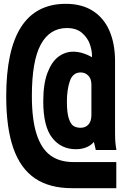

<svg xmlns="http://www.w3.org/2000/svg" viewBox="-20 -783 640 1003"><path d="M12.5 -280Q12.5 -763 324 -763Q407.5 -763 465.2 -726Q523 -689 552 -621.5Q581 -554 581 -463.5V-91Q581 -62 582.5 -42.5Q584 -23 588 0.5H480.5L470.5 -41.5Q455.5 -23.5 431.2 -13.5Q407 -3.5 376.5 -3.5Q299 -3.5 252.5 -63.2Q206 -123 206 -253Q206 -345 228.2 -403.2Q250.5 -461.5 285.8 -487.2Q321 -513 362.5 -513Q386.5 -513 411.5 -505.5Q436.5 -498 460.5 -484V-494Q460.5 -519 449.5 -551.8Q438.5 -584.5 409 -610.5Q379.5 -636.5 329.5 -636.5Q240 -636.5 193.2 -550.8Q146.5 -465 146.5 -281.5Q146.5 -157.5 171.5 -81.2Q196.5 -5 244 29.2Q291.5 63.5 362 63.5H587.5V200H355.5Q238.5 200 162.8 148.8Q87 97.5 49.8 -8.5Q12.5 -114.5 12.5 -280ZM457.5 -182V-340.5Q457.5 -371.5 441.2 -388Q425 -404.5 401.5 -404.5Q360.5 -404.5 345 -359.8Q329.5 -315 329.5 -251.5Q329.5 -193 339.8 -163Q350 -133 365.2 -124.2Q380.5 -115.5 401 -115.5Q426.5 -115.5 442 -132.5Q457.5 -149.5 457.5 -182Z"/></svg>

Font: JuliaMono Black
Style: Regular
Weight: 900
Monospace: yes
Designer: cormullion
Foundry: corm
Version: Version 0.054; ttfautohint (v1.8.4)